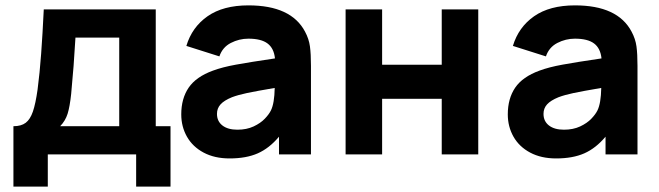

<svg xmlns="http://www.w3.org/2000/svg" viewBox="-20 -575 2454 715"><path d="M30 -105Q59 -105 75.8 -117.8Q92.5 -130.5 102.5 -159.5Q112.5 -188.5 120 -242Q128 -303 133.2 -374.5Q138.5 -446 143 -540H560V-105H615V120H487V0H158V120H30ZM424 -105V-435H261Q255 -328 245 -225Q240 -178 231.8 -151.5Q223.5 -125 204 -105Z M1138 -330V0H1019V-66Q983 -23 940 -4Q897 15 835 15Q779 15 738.2 -6.8Q697.5 -28.5 676.2 -66Q655 -103.5 655 -149Q655 -208 682.5 -248.5Q710 -289 773 -312Q808 -325 858.5 -334.2Q909 -343.5 1004 -357.5Q1000 -395.5 976.2 -413.2Q952.5 -431 905 -431Q870.5 -431 839.5 -415Q808.5 -399 797 -365L674 -404Q695 -474 753 -514.5Q811 -555 905 -555Q1064.5 -555 1116 -457Q1130.5 -430 1134.2 -402.2Q1138 -374.5 1138 -330ZM1003 -247.5Q932.5 -235.5 899.5 -228.5Q866.5 -221.5 844 -213Q814.5 -201 801.2 -186.2Q788 -171.5 788 -151Q788 -123.5 808.2 -107.8Q828.5 -92 864 -92Q898.5 -92 924.5 -104.2Q950.5 -116.5 966.2 -133Q982 -149.5 989 -164Q1002 -190.5 1003 -247.5Z M1403 0H1267V-540H1403V-334H1625V-540H1761V0H1625V-207H1403Z M2354 -330V0H2235V-66Q2199 -23 2156 -4Q2113 15 2051 15Q1995 15 1954.2 -6.8Q1913.5 -28.5 1892.2 -66Q1871 -103.5 1871 -149Q1871 -208 1898.5 -248.5Q1926 -289 1989 -312Q2024 -325 2074.5 -334.2Q2125 -343.5 2220 -357.5Q2216 -395.5 2192.2 -413.2Q2168.5 -431 2121 -431Q2086.5 -431 2055.5 -415Q2024.5 -399 2013 -365L1890 -404Q1911 -474 1969 -514.5Q2027 -555 2121 -555Q2280.5 -555 2332 -457Q2346.5 -430 2350.2 -402.2Q2354 -374.5 2354 -330ZM2219 -247.5Q2148.5 -235.5 2115.5 -228.5Q2082.5 -221.5 2060 -213Q2030.5 -201 2017.2 -186.2Q2004 -171.5 2004 -151Q2004 -123.5 2024.2 -107.8Q2044.5 -92 2080 -92Q2114.5 -92 2140.5 -104.2Q2166.5 -116.5 2182.2 -133Q2198 -149.5 2205 -164Q2218 -190.5 2219 -247.5Z"/></svg>

Font: Hauora ExtraBold
Style: Regular
Weight: 800
Designer: Wayne Shih
Foundry: WCYS
Version: Version 1.001